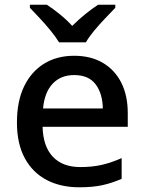

<svg xmlns="http://www.w3.org/2000/svg" viewBox="-20 -786 612 816"><path d="M295 -549Q366 -549 417 -519Q468 -489 495.5 -434.5Q523 -380 523 -305V-247H161Q163 -164 204.5 -120Q246 -76 321 -76Q373 -76 413.5 -85.5Q454 -95 497 -114V-26Q456 -8 415 1Q374 10 317 10Q238 10 178.5 -21Q119 -52 85.5 -113.5Q52 -175 52 -265Q52 -356 82.5 -419Q113 -482 167.5 -515.5Q222 -549 295 -549ZM295 -467Q238 -467 203.5 -430Q169 -393 163 -325H417Q416 -388 386.5 -427.5Q357 -467 295 -467ZM231 -606Q217 -629 195 -656Q173 -683 149 -708.5Q125 -734 107 -753V-766H179Q205 -749 233.5 -726Q262 -703 287 -676Q314 -703 342.5 -726Q371 -749 397 -766H470V-753Q452 -734 427.5 -708.5Q403 -683 380.5 -656Q358 -629 345 -606Z"/></svg>

Font: Noto Sans Vithkuqi Medium
Style: Regular
Weight: 500
Version: Version 1.001